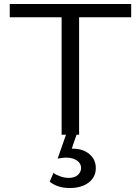

<svg xmlns="http://www.w3.org/2000/svg" viewBox="-20 -678 706 966"><path d="M365 0 341 70H347Q397 70 429.5 97Q462 124 462 168Q462 213 426 240.5Q390 268 331 268Q269 268 230 236L249 192Q264 203 285 210Q306 217 326 217Q356 217 372 202Q388 187 388 167Q388 144 367 129.5Q346 115 312 115Q295 115 270 120L312 0H290V-591H29V-658H640V-591H378V0Z"/></svg>

Font: Ysabeau SC Medium
Style: Regular
Weight: 500
Designer: Christian Thalmann (Catharsis Fonts)
Version: Version 0.003